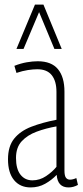

<svg xmlns="http://www.w3.org/2000/svg" viewBox="-20 -810 361 840"><path d="M15 -113Q15 -170 42 -203.5Q69 -237 117 -255.5Q165 -274 227 -286V-408Q227 -455 206.5 -481Q186 -507 143 -507Q125 -507 102 -503.5Q79 -500 52 -491L43 -522Q71 -533 97 -537.5Q123 -542 145 -542Q205 -542 233.5 -507.5Q262 -473 262 -409V-64Q262 -41 268.5 -32.5Q275 -24 286 -24Q299 -24 314 -31L321 -1Q301 10 280 10Q232 10 228 -45Q206 -22 177.5 -6Q149 10 114 10Q68 10 41.5 -22Q15 -54 15 -113ZM50 -119Q50 -71 69.5 -46Q89 -21 122 -21Q154 -21 181.5 -39.5Q209 -58 227 -80V-257Q181 -249 140.5 -234Q100 -219 75 -192Q50 -165 50 -119ZM52 -596 133 -790H170L250 -596H218L151 -757L83 -596Z"/></svg>

Font: Georama Condensed ExtraLight
Style: Regular
Weight: 200
Width: 3
Designer: Jean-Baptiste Levee
Foundry: Production Type
Version: Version 1.000